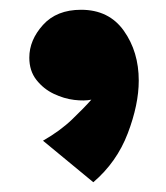

<svg xmlns="http://www.w3.org/2000/svg" viewBox="-20 -162 339 393"><path d="M146 -142Q203 -142 233.5 -99Q264 -56 264 3Q264 52 241.5 111Q219 170 171 211L68 126Q103 106 127.5 82.5Q152 59 167 42Q153 45 132 42.5Q111 40 90 30Q69 20 54.5 1.5Q40 -17 40 -44Q40 -80 68 -111Q96 -142 146 -142Z"/></svg>

Font: Marhey ExtraBold
Style: Regular
Weight: 800
Designer: Nur Syamsi & Bustanul Arifin
Foundry: Namelatype
Version: Version 1.000; ttfautohint (v1.8.4.7-5d5b)